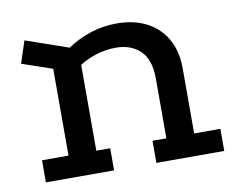

<svg xmlns="http://www.w3.org/2000/svg" viewBox="-57 -525 747 599"><g transform="rotate(-10 316.0 -225.0)"><path d="M43 0V-70H127V-345L31 -378L54 -448L189 -401Q225 -425 264.5 -437.5Q304 -450 347 -450Q399 -450 439 -430Q479 -410 502 -371Q525 -332 525 -276V-70H608V0H393V-70H437V-260Q437 -320 407.5 -348Q378 -376 330 -376Q302 -376 272 -367.5Q242 -359 215 -342V-70H259V0Z"/></g></svg>

Font: Podkova Medium
Style: Regular
Weight: 500
Designer: Ilya Yudin
Foundry: Cyreal (www.cyreal.org)
Version: Version 2.103